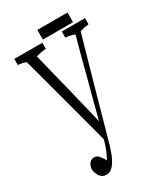

<svg xmlns="http://www.w3.org/2000/svg" viewBox="-229 -918 981 1136"><g transform="rotate(-30 261.5 -349.5)"><path d="M502.9 -742.7Q502.9 -726.6 502.9 -700.7Q472.2 -698.2 441.4 -687.5Q352.1 -373.5 264.6 -58.6Q251 -6.3 234.9 35.2Q218.8 76.2 198 99.9Q177.2 123.5 150.4 123.5Q125.5 123.5 110.1 105.2Q94.7 86.9 89.8 53.2Q94.7 20 108.4 8.5Q122.1 -2.9 136.7 -2.9Q154.3 -2.9 168 11.7Q177.2 22 190.4 43Q192.4 51.3 194.3 49.8Q196.3 51.3 198.2 43Q210 23.4 220.5 -3.4Q231 -30.3 241.2 -65.9Q158.7 -378.4 74.2 -689.9Q47.4 -699.7 20 -700.7Q20 -726.6 20 -742.7Q20 -742.7 211.4 -742.7Q211.4 -727.1 211.4 -701.2Q177.2 -699.7 143.1 -688.5Q206.5 -435.5 270 -173.3Q303.7 -305.7 336.9 -428.2Q371.1 -562.5 406.2 -687.5Q374.5 -699.2 344.2 -701.2Q344.2 -726.6 344.2 -742.7Q344.2 -742.7 502.9 -742.7ZM223.6 -823.2H429.7V-757.3H223.6Z"/></g></svg>

Font: Scarab Serif
Style: Light
Weight: 300
Designer: John Roberts
Foundry: Scarab
Version: 1.0